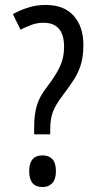

<svg xmlns="http://www.w3.org/2000/svg" viewBox="-20 -744 389 776"><path d="M165 -724Q239 -724 278 -680Q317 -636 317 -563Q317 -519 308 -487Q299 -455 281 -426Q263 -397 234 -359Q204 -320 193.5 -291Q183 -262 183 -221V-201H118V-230Q118 -281 129 -318Q140 -355 171 -394Q206 -440 222.5 -475.5Q239 -511 239 -554Q239 -652 156 -652Q130 -652 107 -643.5Q84 -635 63 -624L32 -687Q61 -703 94 -713.5Q127 -724 165 -724ZM152 12Q98 12 98 -52Q98 -116 152 -116Q177 -116 191.5 -101Q206 -86 206 -52Q206 -19 191 -3.5Q176 12 152 12Z"/></svg>

Font: Noto Sans Tamil ExtraCondensed
Style: Regular
Weight: 400
Width: 2
Designer: Jelle Bosma - Monotype Design Team
Foundry: Monotype Imaging Inc.
Version: Version 2.004; ttfautohint (v1.8.4.7-5d5b)